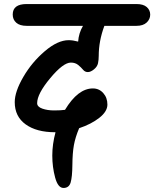

<svg xmlns="http://www.w3.org/2000/svg" viewBox="-20 -682 764 951"><path d="M112 -662H656Q690 -662 707 -647Q724 -632 724 -609.5Q724 -587 706.5 -570.5Q689 -554 656 -554H497Q469 -479 469 -405Q469 -386 465.5 -369Q462 -352 445.5 -338.5Q429 -325 415 -325Q401 -325 391.5 -336.5Q382 -348 367.5 -360Q353 -372 331 -372Q293 -372 228.5 -294.5Q164 -217 164 -171Q164 -153 189.5 -144Q215 -135 248 -135Q281 -135 302 -138Q366 -244 440 -244Q471 -244 491.5 -221Q512 -198 512 -164Q512 -130 472 -98.5Q432 -67 372 -47Q353 -2 346 37Q339 76 338.5 135Q338 194 330 221.5Q322 249 294.5 249Q267 249 253 197Q239 145 239 88.5Q239 32 255 -27H253Q161 -27 107 -66Q53 -105 53 -176Q53 -228 95.5 -301Q138 -374 202 -428.5Q266 -483 320 -483Q341 -483 367 -476Q370 -518 391 -554H112Q78 -554 60.5 -569.5Q43 -585 43 -610Q43 -662 112 -662Z"/></svg>

Font: Kalam
Style: Bold
Weight: 700
Version: Version 2.001;PS 1.0;hotconv 1.0.79;makeotf.lib2.5.61930; tt